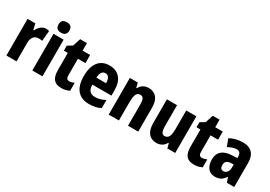

<svg xmlns="http://www.w3.org/2000/svg" viewBox="15 -1626 3503 2495"><g transform="rotate(30 1766.5 -379.0)"><path d="M331 -560C274 -560 228 -511 204 -460H197L175 -550H59V0H211V-277C211 -363 253 -403 314 -403C337 -403 353 -401 366 -397L380 -553C363 -558 346 -560 331 -560Z M525 -768C472 -768 443 -745 443 -689C443 -635 474 -611 525 -611C575 -611 606 -635 606 -689C606 -744 577 -768 525 -768ZM600 -550H448V0H600Z M932 -118C900 -118 885 -138 885 -179V-428H998V-550H885V-663H783L745 -546L674 -503V-428H733V-173C733 -43 783 10 885 10C933 10 971 0 1005 -18V-136C979 -125 955 -118 932 -118Z M1287 -559C1145 -559 1063 -459 1063 -272C1063 -89 1145 10 1303 10C1373 10 1425 -2 1474 -29V-150C1421 -121 1378 -108 1324 -108C1251 -108 1216 -149 1215 -231H1502V-309C1502 -468 1423 -559 1287 -559ZM1291 -445C1336 -445 1361 -405 1361 -336H1216C1218 -413 1248 -445 1291 -445Z M1875 -560C1812 -560 1766 -532 1739 -479H1731L1713 -550H1594V0H1747V-256C1747 -379 1764 -429 1824 -429C1870 -429 1884 -390 1884 -315V0H2037V-360C2037 -492 1976 -560 1875 -560Z M2592 -550H2440V-282C2440 -180 2426 -121 2359 -121C2318 -121 2302 -160 2302 -237V-550H2150V-192C2150 -60 2210 10 2312 10C2372 10 2419 -16 2448 -69H2456L2474 0H2592Z M2922 -118C2890 -118 2875 -138 2875 -179V-428H2988V-550H2875V-663H2773L2735 -546L2664 -503V-428H2723V-173C2723 -43 2773 10 2875 10C2923 10 2961 0 2995 -18V-136C2969 -125 2945 -118 2922 -118Z M3292 -560C3215 -560 3147 -542 3093 -511L3135 -402C3183 -428 3226 -442 3262 -442C3303 -442 3325 -417 3325 -363V-346L3248 -343C3117 -338 3046 -280 3046 -165C3046 -67 3093 10 3187 10C3261 10 3300 -16 3338 -73H3341L3368 0H3477V-363C3477 -493 3409 -560 3292 -560ZM3286 -249 3325 -251V-202C3325 -144 3293 -108 3250 -108C3218 -108 3200 -128 3200 -172C3200 -220 3226 -246 3286 -249Z"/></g></svg>

Font: Noto Sans Khmer UI Condensed ExtraBold
Style: Regular
Weight: 800
Width: 3
Designer: Danh Hong and the Monotype Design Team
Foundry: Monotype Imaging Inc.
Version: Version 2.002